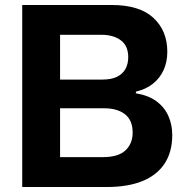

<svg xmlns="http://www.w3.org/2000/svg" viewBox="-20 -749 744 769"><path d="M69 0V-729H427.6Q538.6 -729 594.4 -677.5Q650.1 -626 650.1 -541.6Q650.1 -500.9 635.2 -468.3Q620.3 -435.7 592.3 -413.5Q564.3 -391.3 524.6 -382L523.9 -375.4Q574.3 -367.1 606.3 -343.6Q638.3 -320 654.1 -285.1Q669.9 -250.1 669.9 -208.6Q669.9 -139.7 638.9 -93.3Q607.9 -46.9 549.6 -23.4Q491.4 0 408 0ZM220.6 -119.6H390.9Q454 -119.6 482.6 -146.8Q511.3 -174 511.3 -217.7Q511.3 -267.6 480.6 -291.4Q450 -315.3 397.4 -315.3H206.6V-430.3H390.4Q426.3 -430.3 448.9 -441.6Q471.6 -453 482.6 -473.1Q493.6 -493.3 493.6 -520.1Q493.6 -565.3 464 -587.5Q434.4 -609.7 385.1 -609.7H220.6Z"/></svg>

Font: Mona Sans ExtraLight
Style: Regular
Weight: 200
Designer: Deni Anggara
Foundry: GitHub
Version: Version 2.000